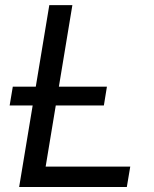

<svg xmlns="http://www.w3.org/2000/svg" viewBox="-20 -748 618 768"><path d="M56.6 0 177.2 -727.5H269.5L162.6 -81.5H501L487.3 0ZM18.6 -326.2 31.2 -401.4H407.7L395.5 -326.2Z"/></svg>

Font: Inter 16pt
Style: Italic
Weight: 400
Italic angle: -9.3988°
Version: Version 4.001;git-66647c0bb